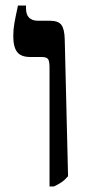

<svg xmlns="http://www.w3.org/2000/svg" viewBox="-20 -667 322 694"><path d="M159 7V-423Q159 -445 154 -453Q149 -461 130 -461H89Q56 -461 42 -479Q28 -497 28 -537Q28 -560 32 -583Q36 -606 45 -647H74V-637Q74 -592 118 -592H161Q190 -592 201.5 -577.5Q213 -563 214 -525L226 -30Q214 -16 202 -8Q190 0 175 7Z"/></svg>

Font: Noto Serif Hebrew SemiCondensed SemiBold
Style: Regular
Weight: 600
Width: 4
Designer: Monotype Design Team
Foundry: Monotype Imaging Inc.
Version: Version 2.004; ttfautohint (v1.8.4.7-5d5b)